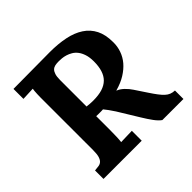

<svg xmlns="http://www.w3.org/2000/svg" viewBox="-139 -659 791 791"><g transform="rotate(-45 256.5 -263.0)"><path d="M419.4 -119.6Q431.6 -101.1 441.7 -87.9Q451.7 -74.7 460.9 -66.2Q470.2 -57.6 480.2 -53.7Q490.2 -49.8 502.9 -49.3V0H379.9Q366.7 -9.3 353.3 -27.6Q339.8 -45.9 324.7 -70.8L270 -160.2Q260.3 -175.3 252.7 -185.5Q245.1 -195.8 238.3 -204.1Q231.9 -203.6 227.3 -203.6Q222.7 -203.6 217.8 -203.6Q213.4 -203.6 209 -203.6Q204.6 -203.6 198.7 -204.1V-123Q198.7 -102.5 198 -83.7Q197.3 -64.9 195.8 -55.7L259.8 -57.6V0H37.1V-49.3Q49.8 -50.3 59.8 -51.8Q69.8 -53.2 76.7 -59.8Q83.5 -66.4 87.2 -79.1Q90.8 -91.8 90.8 -114.3V-401.4Q90.8 -411.6 90.8 -421.6Q90.8 -431.6 91.3 -440.4Q91.8 -449.2 92.3 -456.5Q92.8 -463.9 93.8 -468.8L37.1 -466.3V-524.4L250.5 -525.9Q298.8 -525.9 338.1 -517.8Q377.4 -509.8 405.8 -491.2Q434.1 -472.7 449 -443.1Q463.9 -413.6 463.9 -370.1Q464.4 -345.7 456.3 -322.3Q448.2 -298.8 431.9 -279.5Q415.5 -260.3 390.9 -244.9Q366.2 -229.5 332.5 -220.2V-219.2Q346.7 -213.9 360.6 -200.7Q374.5 -187.5 384.3 -172.4ZM235.4 -257.8Q266.6 -257.8 288.6 -264.6Q310.5 -271.5 324.5 -285.4Q338.4 -299.3 345 -320.6Q351.6 -341.8 351.6 -370.1Q351.6 -394.5 345.9 -411.6Q340.3 -428.7 331.5 -439.9Q322.8 -451.2 311.5 -457.8Q300.3 -464.4 289.1 -467.8Q277.8 -471.2 267.3 -472.2Q256.8 -473.1 249.5 -473.1Q237.3 -473.1 228 -471.2Q218.8 -469.2 212.4 -463.1Q206.1 -457 202.4 -445.3Q198.7 -433.6 198.7 -414.1V-260.3Q207.5 -259.3 216.8 -258.5Q226.1 -257.8 235.4 -257.8Z"/></g></svg>

Font: Parastoo Print
Style: Print-Bold
Weight: 700
Foundry: Saber Rastikerdar (saber.rastikerdar@gmail.com)
Version: Version 1.0.0-alpha3